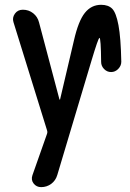

<svg xmlns="http://www.w3.org/2000/svg" viewBox="-20 -560 540 800"><path d="M401.4 -540Q431.6 -540 447.8 -523.4Q463.9 -506.8 473.6 -455.1Q483.4 -403.3 485.4 -302.7Q485.4 -286.1 472.7 -272.9Q460 -259.8 442.9 -259.8Q425.8 -259.8 413.6 -272.5Q401.4 -285.2 401.4 -301.8Q400.4 -401.4 394.5 -402.3Q389.6 -402.3 361.3 -307.6L218.8 168.9Q211.9 192.4 193.4 206.1Q174.8 219.7 151.4 219.7Q131.8 219.7 120.1 204.6Q108.4 189.5 115.2 169.9L175.8 -2Q178.7 -9.8 175.8 -17.6L36.1 -467.8Q30.3 -486.3 42 -502.9Q53.7 -519.5 75.2 -519.5Q99.6 -519.5 118.2 -504.9Q136.7 -490.2 142.6 -466.8L227.5 -146.5Q227.5 -145.5 229 -145Q230.5 -144.5 230.5 -146.5L288.1 -391.6Q306.6 -472.7 333.5 -506.3Q360.4 -540 401.4 -540Z"/></svg>

Font: Rounded Mgen+ 1mn medium
Style: Regular
Weight: 500
Designer: [Source Han Sans]
Ryoko NISHIZUKA  (kana & ideographs); Paul D. Hunt (Latin, Greek & Cyrillic); Wenlong ZHANG  (bopomofo
Version: Version 1.059.20150602